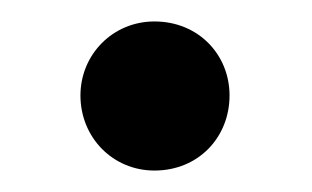

<svg xmlns="http://www.w3.org/2000/svg" viewBox="-20 -146 291 179"><path d="M124 -126C85 -126 55 -95 55 -57C55 -18 85 13 124 13C165 13 194 -18 194 -57C194 -95 165 -126 124 -126Z"/></svg>

Font: Glow Sans SC Normal Book
Style: Regular
Weight: 500
Designer: Ryoko NISHIZUKA (kana, bopomofo & ideographs); Paul D. Hunt (Latin, Greek & Cyrillic); Sandoll Communications, Soo-young
Version: Version 0.93